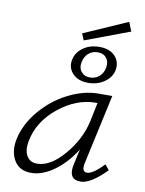

<svg xmlns="http://www.w3.org/2000/svg" viewBox="-86 -828 676 894"><g transform="rotate(10 251.5 -381.0)"><path d="M469 -724 258 -645 245 -676 452 -767ZM312 -454Q264 -454 238 -482Q212 -510 221 -550Q229 -584 260.5 -606Q292 -628 336 -628Q385 -628 410.5 -600.5Q436 -573 428 -532Q420 -498 387.5 -476Q355 -454 312 -454ZM266 -544Q260 -516 275 -498Q290 -480 316 -480Q341 -480 359.5 -495.5Q378 -511 383 -538Q388 -566 374 -584Q360 -602 333 -602Q307 -602 289 -586Q271 -570 266 -544ZM458 -94 478 -70Q405 5 357 5Q296 5 313 -70L329 -142Q288 -76 232.5 -35.5Q177 5 123 5Q68 5 43 -36.5Q18 -78 30 -138Q46 -212 100.5 -276Q155 -340 227.5 -376.5Q300 -413 370 -413H434L362 -83Q353 -41 380 -41Q407 -41 458 -94ZM143 -42Q206 -42 270 -117Q334 -192 353 -278L372 -369H364Q273 -369 189 -301.5Q105 -234 87 -138Q79 -94 94.5 -68Q110 -42 143 -42Z"/></g></svg>

Font: EauTest Semilight
Style: Italic
Weight: 300
Italic angle: -12°
Designer: Christian Thalmann (Catharsis Fonts)
Version: Version 0.001;PS 000.001;hotconv 1.0.88;makeotf.lib2.5.64775